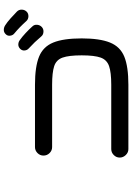

<svg xmlns="http://www.w3.org/2000/svg" viewBox="142 -976 715 1040"><g transform="rotate(-90 500.0 -456.5)"><path d="M211.9 -119.1Q193.4 -119.1 179.7 -133.3Q166 -147.5 166 -166Q166 -184.6 179.7 -198.2Q193.4 -211.9 211.9 -211.9H560.5Q627 -211.9 661.1 -223.6Q695.3 -235.4 707.5 -269Q719.7 -302.7 719.7 -372.1Q719.7 -441.4 707.5 -475.6Q695.3 -509.8 661.1 -521Q627 -532.2 560.5 -532.2H222.7Q204.1 -532.2 190.4 -545.9Q176.8 -559.6 176.8 -579.1Q176.8 -597.7 190.4 -611.3Q204.1 -625 222.7 -625H560.5Q658.2 -625 712.4 -603Q766.6 -581.1 789.1 -525.9Q811.5 -470.7 811.5 -372.1Q811.5 -274.4 789.1 -218.8Q766.6 -163.1 712.4 -141.1Q658.2 -119.1 560.5 -119.1ZM873 -587.9Q862.3 -578.1 846.7 -579.1Q831.1 -580.1 822.3 -590.8Q792 -627 756.8 -659.2Q747.1 -668 746.1 -681.6Q745.1 -695.3 754.9 -705.1Q765.6 -715.8 779.3 -715.3Q793 -714.8 803.7 -706.1Q819.3 -695.3 840.3 -675.8Q861.3 -656.2 876 -639.6Q886.7 -628.9 885.3 -613.3Q883.8 -597.7 873 -587.9ZM956.1 -669.9Q946.3 -660.2 930.7 -660.6Q915 -661.1 905.3 -671.9Q889.6 -689.5 872.6 -706.1Q855.5 -722.7 837.9 -737.3Q828.1 -745.1 826.2 -759.3Q824.2 -773.4 834 -783.2Q843.8 -793.9 857.4 -793.9Q871.1 -793.9 882.8 -786.1Q898.4 -776.4 919.9 -757.3Q941.4 -738.3 957 -722.7Q967.8 -711.9 967.3 -696.3Q966.8 -680.7 956.1 -669.9Z"/></g></svg>

Font: KTXP_ComRound
Style: Medium
Weight: 500
Version: Version 1.01;May 16, 2022;FontCreator 13.0.0.2683 64-bit